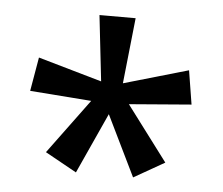

<svg xmlns="http://www.w3.org/2000/svg" viewBox="-38 -802 572 492"><g transform="rotate(5 247.5 -556.5)"><path d="M292 -760H199L218 -591L54 -638L39 -551L197 -539L93 -398L174 -353L245 -509L321 -353L400 -398L294 -539L454 -552L440 -639L274 -591Z"/></g></svg>

Font: Noto Sans Armenian SemiCondensed
Style: Regular
Weight: 400
Width: 4
Designer: Monotype Design Team
Foundry: Monotype Imaging Inc.
Version: Version 2.008